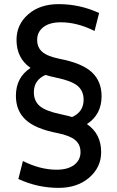

<svg xmlns="http://www.w3.org/2000/svg" viewBox="-20 -760 569 930"><path d="M470 -23Q470 50 412.5 100Q355 150 264 150Q162 150 69 107L91 20Q175 62 254 62Q309 62 339.5 38.5Q370 15 370 -23Q370 -60 344.5 -81.5Q319 -103 260 -115Q151 -136 104 -180Q57 -224 57 -296Q57 -385 128 -431Q60 -478 60 -567Q60 -641 116.5 -690.5Q173 -740 264 -740Q367 -740 460 -697L438 -610Q354 -652 275 -652Q220 -652 190 -628.5Q160 -605 160 -567Q160 -530 185 -508.5Q210 -487 269 -475Q378 -454 425 -410Q472 -366 472 -294Q472 -205 401 -159Q470 -112 470 -23ZM200 -397Q144 -372 144 -313Q144 -271 172.5 -246.5Q201 -222 273 -207Q311 -199 329 -193Q385 -218 385 -277Q385 -319 356.5 -343.5Q328 -368 256 -383Q218 -391 200 -397Z"/></svg>

Font: Mplus 1p Medium
Style: Regular
Weight: 500
Version: Version 1.061